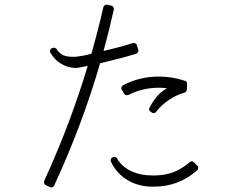

<svg xmlns="http://www.w3.org/2000/svg" viewBox="-20 -802 1040 825"><path d="M639 0Q695 0 741 -17.5Q787 -35 827 -70Q830 -72 832 -80Q832 -84 828 -90L814 -104Q809 -109 804 -109Q799 -109 795 -105Q761 -76 724.5 -62Q688 -48 639 -48H636Q583 -48 543 -67Q503 -86 483 -121Q479 -128 471 -128Q469 -128 468 -127.5Q467 -127 466 -127L465 -126Q459 -125 456 -118Q454 -112 457 -107Q480 -57 527.5 -28.5Q575 0 635 0ZM640 -316Q647 -316 651 -322Q673 -350 705 -372Q737 -394 773 -404Q781 -407 783 -417L784 -441Q784 -452 774 -455Q720 -473 663 -473Q580 -473 509 -436Q504 -434 502 -428Q500 -421 503 -417L513 -400Q517 -393 525 -393Q530 -393 532 -394Q592 -425 663 -425Q671 -425 680 -424.5Q689 -424 697 -423Q669 -406 651.5 -384Q634 -362 623 -340Q616 -329 627 -322L632 -319Q635 -316 640 -316ZM201 3Q204 3 206 2Q211 0 213 -5Q276 -142 324.5 -272Q373 -402 410 -530Q434 -536 476.5 -546.5Q519 -557 565 -571Q569 -572 573 -578Q576 -582 574 -589L568 -608Q565 -617 555 -617Q553 -617 552.5 -617Q552 -617 551 -617Q517 -606 483.5 -597.5Q450 -589 425 -583Q437 -627 448 -671.5Q459 -716 469 -761Q470 -766 467 -772Q464 -776 458 -778L441 -782Q440 -782 439.5 -782Q439 -782 438 -782Q428 -782 424 -771Q413 -722 400 -671.5Q387 -621 373 -572L372 -571Q354 -566 338.5 -563Q323 -560 313 -559Q309 -558 303 -558H299Q265 -557 248.5 -566.5Q232 -576 224 -590Q219 -597 211 -597Q208 -597 206 -596L203 -595Q198 -593 195 -586Q194 -580 197 -575Q214 -545 242.5 -528Q271 -511 303 -510Q307 -510 312 -510.5Q317 -511 321 -512Q329 -513 338 -515Q347 -517 357 -519Q321 -399 275 -276.5Q229 -154 170 -25Q168 -20 170 -14Q172 -8 177 -6L195 2Q197 3 201 3Z"/></svg>

Font: Kokoro
Style: Regular
Weight: 400
Version: Version 1.00